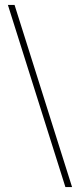

<svg xmlns="http://www.w3.org/2000/svg" viewBox="-20 -743 324 778"><path d="M272 15H245L12 -723H39Z"/></svg>

Font: Kalnia Glaze Thin SemiBold
Style: Regular
Weight: 600
Version: Version 1.110